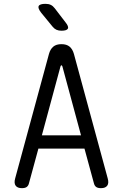

<svg xmlns="http://www.w3.org/2000/svg" viewBox="-20 -970 640 1000"><path d="M198 -265H402L305 -624Q303 -630 300 -630Q297 -630 295 -624ZM469 -16 420 -196H180L131 -16Q128 -3 119.5 3.5Q111 10 94 10Q71 10 61.5 -3Q52 -16 59 -41L235 -689Q242 -714 257.5 -727Q273 -740 300 -740Q327 -740 342.5 -727Q358 -714 365 -689L541 -41Q548 -16 538.5 -3Q529 10 506 10Q489 10 480.5 3.5Q472 -3 469 -16ZM300 -810Q285 -810 274 -815Q263 -820 254 -831L195 -903Q176 -927 181.5 -938.5Q187 -950 217 -950Q233 -950 244.5 -944.5Q256 -939 265 -927L321 -854Q339 -832 333.5 -821Q328 -810 300 -810Z"/></svg>

Font: Maple Mono NL Light
Style: Regular
Weight: 300
Monospace: yes
Designer: subframe7536
Version: Version 7.000